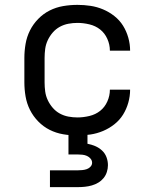

<svg xmlns="http://www.w3.org/2000/svg" viewBox="-20 -548 640 788"><path d="M298 8Q268 8 239 3Q210 -2 184 -15Q158 -28 137 -49.5Q116 -71 103 -97Q90 -123 85 -152Q80 -181 80 -210V-310Q80 -339 85 -368Q90 -397 103 -423Q116 -449 137 -470.5Q158 -492 184 -505Q210 -518 239 -523Q268 -528 298 -528Q325 -528 351.5 -524Q378 -520 403 -509.5Q428 -499 449.5 -482Q471 -465 485 -442.5Q499 -420 506.5 -393.5Q514 -367 514 -340Q514 -340 514 -340Q514 -340 514 -340H431Q431 -340 431 -340Q431 -340 431 -340Q431 -365 420.5 -388.5Q410 -412 391 -427Q372 -442 347 -448Q322 -454 298 -454Q279 -454 260.5 -450.5Q242 -447 225.5 -438Q209 -429 196.5 -414.5Q184 -400 176 -383Q168 -366 165.5 -347.5Q163 -329 163 -310V-210Q163 -191 165.5 -172.5Q168 -154 176 -137Q184 -120 196.5 -105.5Q209 -91 225.5 -82Q242 -73 260.5 -69.5Q279 -66 298 -66Q322 -66 347 -72Q372 -78 391 -93Q410 -108 420.5 -131.5Q431 -155 431 -180Q431 -180 431 -180Q431 -180 431 -180H514Q514 -180 514 -180Q514 -180 514 -180Q514 -153 506.5 -126.5Q499 -100 485 -77.5Q471 -55 449.5 -38Q428 -21 403 -10.5Q378 0 351.5 4Q325 8 298 8ZM185 220V151H300Q309 151 318.5 150Q328 149 336.5 146Q345 143 351.5 136Q358 129 358 120Q358 111 352 103.5Q346 96 337 92Q328 88 318.5 87Q309 86 300 86H261V0H339V42Q355 45 370.5 51.5Q386 58 398.5 69.5Q411 81 417 97Q423 113 423 130Q423 144 418.5 158Q414 172 405 183Q396 194 383.5 201.5Q371 209 357 213Q343 217 328.5 218.5Q314 220 300 220Z"/></svg>

Font: Iosevka SS04 Extended
Style: Regular
Weight: 400
Width: 7
Monospace: yes
Designer: Belleve Invis
Foundry: Belleve Invis
Version: Version 19.0.0; ttfautohint (v1.8.4)